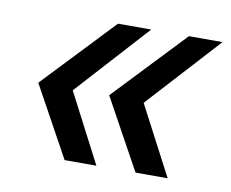

<svg xmlns="http://www.w3.org/2000/svg" viewBox="-53 -522 616 512"><g transform="rotate(10 255.5 -265.5)"><path d="M318 -457H228L46 -265L151 -74H237L140 -261ZM511 -457H420L238 -265L343 -74H430L332 -261Z"/></g></svg>

Font: AWKNG-Font Medium
Style: Italic
Weight: 500
Italic angle: -11.3°
Designer: Awakening Church
Foundry: Awakening Church
Version: Version 1.700;PS 001.700;hotconv 1.0.88;makeotf.lib2.5.64775